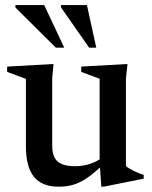

<svg xmlns="http://www.w3.org/2000/svg" viewBox="-20 -710 588 741"><path d="M181.5 -149Q181.5 -120 190.2 -102.5Q199 -85 218.5 -76.8Q238 -68.5 270.5 -68.5Q303 -68.5 333 -79.5Q363 -90.5 379 -107L394 -90Q363.5 -60 339 -40.2Q314.5 -20.5 293.2 -9.5Q272 1.5 251 6Q230 10.5 206 10.5Q141.5 10.5 110.8 -28Q80 -66.5 80 -145.5V-405.5L7.5 -432.5V-453L186.5 -463L181.5 -408ZM371 10.5 364.5 -84V-406L293.5 -432.5V-453L472 -463L466 -407V-69Q470.5 -65 478.8 -60Q487 -55 496.8 -50.2Q506.5 -45.5 516.2 -41.5Q526 -37.5 534.5 -35.5V-20.5L380.5 10.5ZM228 -526H195.5L39.5 -681V-690.5H150.5ZM351.5 -526H324L215.5 -681.5V-690.5H315.5Z"/></svg>

Font: Newsreader 36pt Medium
Style: Regular
Weight: 500
Designer: Hugues Gentile
Foundry: Production Type
Version: Version 1.003